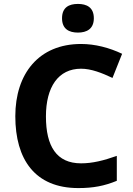

<svg xmlns="http://www.w3.org/2000/svg" viewBox="-20 -948 677 978"><path d="M377 -928C332 -928 296 -911 296 -855C296 -800 332 -782 377 -782C421 -782 458 -800 458 -855C458 -911 421 -928 377 -928ZM393 -598C445 -598 500 -576 553 -551L602 -674C537 -705 464 -724 393 -724C177 -724 58 -572 58 -356C58 -136 158 10 379 10C455 10 512 -1 575 -27V-154C507 -130 451 -116 393 -116C268 -116 214 -203 214 -355C214 -505 277 -598 393 -598Z"/></svg>

Font: Noto Sans Arabic UI
Style: Bold
Weight: 700
Designer: Monotype Design Team, Nadine Chahine and Nizar Qandah
Foundry: Monotype Imaging Inc.
Version: Version 2.010